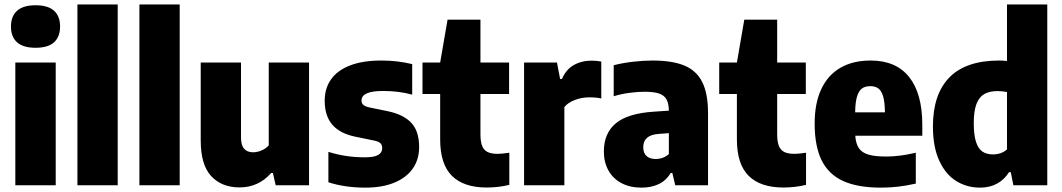

<svg xmlns="http://www.w3.org/2000/svg" viewBox="-20 -828 4748 858"><path d="M48.5 0V-548.5H229V0ZM29 -709.5Q29 -755 56.2 -779.8Q83.5 -804.5 139 -804.5Q194.5 -804.5 221.5 -780Q248.5 -755.5 248.5 -709.5Q248.5 -663.5 221.5 -639Q194.5 -614.5 139 -614.5Q83.5 -614.5 56.2 -639Q29 -663.5 29 -709.5Z M326 0V-808H506V0Z M603 0V-808H783V0Z M877 -200V-548.5H1057V-214.5Q1057 -178.5 1071.2 -163Q1085.5 -147.5 1111 -147.5Q1129.5 -147.5 1149 -155.8Q1168.5 -164 1181 -178.5V-548.5H1361V0H1212L1199.5 -55H1192Q1135 9.5 1050.5 9.5Q971 9.5 924 -40.8Q877 -91 877 -200Z M1447.5 -13.5V-149.5Q1523.5 -125 1610 -125Q1652 -125 1670 -135.5Q1688 -146 1688 -166Q1688 -180 1680.2 -187.8Q1672.5 -195.5 1653.5 -199.5L1568.5 -217Q1499.5 -231 1465.2 -270.5Q1431 -310 1431 -378Q1431 -433 1459.2 -473.2Q1487.5 -513.5 1544.2 -535.5Q1601 -557.5 1684 -557.5Q1757 -557.5 1822 -541.5V-405Q1763 -421.5 1691.5 -421.5Q1595.5 -421.5 1595.5 -379Q1595.5 -366.5 1603.8 -359.2Q1612 -352 1630.5 -348L1715.5 -330.5Q1784.5 -315.5 1818.8 -278.2Q1853 -241 1853 -171Q1853 -115 1824.2 -74.2Q1795.5 -33.5 1741.5 -11.5Q1687.5 10.5 1613.5 10.5Q1521 10.5 1447.5 -13.5Z M2256 -145.5V-2Q2235 3.5 2207.8 6.8Q2180.5 10 2155 10Q2052.5 10 1999.8 -42Q1947 -94 1947 -205V-408H1868V-548.5H1947L1980 -740H2127V-548.5H2255V-408H2127V-229.5Q2127 -195 2134.5 -176Q2142 -157 2158.8 -148.8Q2175.5 -140.5 2204.5 -140.5Q2222 -140.5 2256 -145.5Z M2322 -548.5H2469L2483 -475H2491Q2509.5 -517.5 2544 -537.2Q2578.5 -557 2624.5 -557Q2644 -557 2667 -553V-388Q2646 -393 2612.5 -393Q2579.5 -393 2548.8 -381.2Q2518 -369.5 2502 -349.5V0H2322Z M3144 -322.5V0H2997.5L2984.5 -55H2977Q2957 -21 2923.5 -5.2Q2890 10.5 2846.5 10.5Q2795.5 10.5 2757.5 -9.5Q2719.5 -29.5 2699 -66.2Q2678.5 -103 2678.5 -151Q2678.5 -232.5 2732 -277Q2785.5 -321.5 2902.5 -329L2969 -333.5Q2968.5 -365.5 2958.5 -383.8Q2948.5 -402 2925.2 -410Q2902 -418 2861 -418Q2829 -418 2792.2 -413Q2755.5 -408 2722.5 -398V-536.5Q2761 -546.5 2807.5 -552Q2854 -557.5 2895.5 -557.5Q2984.5 -557.5 3038.5 -535Q3092.5 -512.5 3118.2 -461.2Q3144 -410 3144 -322.5ZM2969 -139.5V-233L2923.5 -229.5Q2854.5 -225 2854.5 -170Q2854.5 -144.5 2869 -131Q2883.5 -117.5 2909.5 -117.5Q2944.5 -117.5 2969 -139.5Z M3582 -145.5V-2Q3561 3.5 3533.8 6.8Q3506.5 10 3481 10Q3378.5 10 3325.8 -42Q3273 -94 3273 -205V-408H3194V-548.5H3273L3306 -740H3453V-548.5H3581V-408H3453V-229.5Q3453 -195 3460.5 -176Q3468 -157 3484.8 -148.8Q3501.5 -140.5 3530.5 -140.5Q3548 -140.5 3582 -145.5Z M4101.5 -221.5H3802Q3804.5 -186 3818 -166Q3831.5 -146 3860.5 -137.2Q3889.5 -128.5 3941 -128.5Q4000.5 -128.5 4072.5 -145.5V-7.5Q4030 2 3992.8 6.2Q3955.5 10.5 3916.5 10.5Q3812.5 10.5 3747.5 -19.2Q3682.5 -49 3651.5 -112Q3620.5 -175 3620.5 -276Q3620.5 -365.5 3649.5 -428.5Q3678.5 -491.5 3734.5 -524.5Q3790.5 -557.5 3870.5 -557.5Q3984 -557.5 4042.8 -483.8Q4101.5 -410 4101.5 -270.5ZM3801.5 -326H3934.5Q3934 -371 3926.8 -396.5Q3919.5 -422 3905.5 -432.5Q3891.5 -443 3869 -443Q3846 -443 3831.8 -432.5Q3817.5 -422 3809.8 -396.5Q3802 -371 3801.5 -326Z M4149 -263Q4149 -407 4222.8 -482.2Q4296.5 -557.5 4445.5 -557.5Q4459 -557.5 4480 -555.5V-808H4660V0H4508.5L4497 -58.5H4489Q4469 -26 4436.2 -7.8Q4403.5 10.5 4359.5 10.5Q4301 10.5 4253.5 -18.8Q4206 -48 4177.5 -109.5Q4149 -171 4149 -263ZM4480 -160.5V-417Q4455 -421 4437.5 -421Q4401.5 -421 4378.2 -407.5Q4355 -394 4343.2 -362.5Q4331.5 -331 4331.5 -278Q4331.5 -224 4341.8 -193.2Q4352 -162.5 4370.8 -150.2Q4389.5 -138 4417.5 -138Q4435.5 -138 4452 -143.8Q4468.5 -149.5 4480 -160.5Z"/></svg>

Font: Encode Sans Semi Condensed ExBd
Style: Regular
Weight: 800
Width: 4
Designer: Multiple Designers
Foundry: Impallari Type
Version: Version 2.000